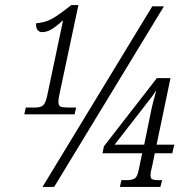

<svg xmlns="http://www.w3.org/2000/svg" viewBox="-20 -739 743 759"><path d="M76 -287 82 -314H121Q138 -314 148.5 -321Q159 -328 166 -358L229 -657H227Q201 -633 182.5 -622.5Q164 -612 147 -612Q134 -612 127.5 -622Q121 -632 123 -647Q147 -649 166 -656Q185 -663 207 -678Q229 -693 262 -719H290L220 -390Q217 -375 214 -361.5Q211 -348 211 -337Q211 -321 219.5 -317.5Q228 -314 248 -314H281L275 -287ZM148 0 582 -714H628L194 0ZM454 0 460 -27H482Q502 -27 512.5 -33.5Q523 -40 528 -66L542 -133H385L391 -161L600 -430H654L599 -167H669L661 -133H592L582 -85Q579 -74 577 -63Q575 -52 575 -46Q575 -33 582.5 -30Q590 -27 601 -27H621L614 0ZM433 -167H550L577 -299Q581 -319 587 -341.5Q593 -364 598 -382Q593 -375 584 -362Q575 -349 562 -333Z"/></svg>

Font: Noto Serif ExtraCondensed Light
Style: Italic
Weight: 300
Width: 2
Italic angle: -12°
Designer: Monotype Design Team
Foundry: Monotype Imaging Inc.
Version: Version 2.014; ttfautohint (v1.8.4.7-5d5b)